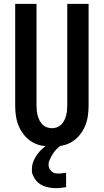

<svg xmlns="http://www.w3.org/2000/svg" viewBox="-20 -755 540 999"><path d="M250 8Q223 8 196 2.5Q169 -3 146 -17Q123 -31 105.5 -52.5Q88 -74 77.5 -99Q67 -124 63 -151Q59 -178 59 -205V-735H170V-205Q170 -192 171.5 -178.5Q173 -165 176.5 -152.5Q180 -140 186 -128Q192 -116 201.5 -106.5Q211 -97 224 -92.5Q237 -88 250 -88Q263 -88 276 -92.5Q289 -97 298.5 -106.5Q308 -116 314 -128Q320 -140 323.5 -152.5Q327 -165 328.5 -178.5Q330 -192 330 -205V-735H441V-205Q441 -178 437 -151Q433 -124 422.5 -99Q412 -74 394.5 -52.5Q377 -31 354 -17Q331 -3 304 2.5Q277 8 250 8ZM272 224Q258 224 244 222Q230 220 216.5 216Q203 212 191 204.5Q179 197 170 187Q161 177 153.5 161.5Q146 146 146 137V126Q146 112 149 99.5Q152 87 158 75Q164 63 171.5 52Q179 41 188 31Q197 21 209 11.5Q221 2 229 -3L238 -8H301V0Q292 5 284.5 11.5Q277 18 270 25.5Q263 33 257.5 41.5Q252 50 247 59Q242 68 237.5 79Q233 90 233 96V105Q233 111 235 117Q237 123 240.5 128Q244 133 248.5 137Q253 141 258.5 143.5Q264 146 271.5 147Q279 148 283 148H287Q291 148 295 147.5Q299 147 303 146.5Q307 146 312 145.5Q317 145 320 144H324V219Q318 220 312.5 220.5Q307 221 301.5 222Q296 223 289 223.5Q282 224 279 224Z"/></svg>

Font: Iosevka Custom
Style: Bold
Weight: 700
Monospace: yes
Designer: Belleve Invis
Foundry: Belleve Invis
Version: Version 30.3.3; ttfautohint (v1.8.3)